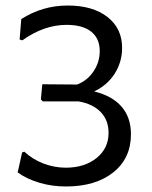

<svg xmlns="http://www.w3.org/2000/svg" viewBox="-20 -666 552 695"><path d="M454 -180Q454 -93 390 -42Q326 9 219 9Q168 9 122.5 -4.5Q77 -18 44 -42L60 -114L68 -117Q98 -89 137.5 -74Q177 -59 218 -59Q286 -59 329.5 -94Q373 -129 373 -185Q373 -231 344.5 -260.5Q316 -290 264 -299H135L128 -306L133 -361L259 -360Q296 -374 318.5 -407.5Q341 -441 341 -481Q341 -527 310 -551.5Q279 -576 221 -576Q139 -576 61 -520L51 -523L57 -597Q134 -646 225 -646Q316 -646 369 -604.5Q422 -563 422 -493Q422 -442 395.5 -400Q369 -358 321 -335Q386 -319 420 -280Q454 -241 454 -180Z"/></svg>

Font: Alegreya Sans
Style: Regular
Weight: 400
Designer: Juan Pablo del Peral
Foundry: Huerta Tipografica
Version: Version 2.008; ttfautohint (v1.6)